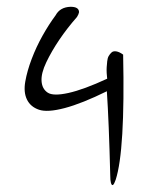

<svg xmlns="http://www.w3.org/2000/svg" viewBox="-20 -776 446 566"><path d="M295 -507Q222 -471 171 -457.5Q120 -444 95 -452.5Q70 -461 59.5 -482.5Q49 -504 54.5 -535.5Q60 -567 73.5 -602.5Q87 -638 105.5 -671Q124 -704 144 -731Q157 -755 188 -756Q213 -756 213 -740Q212 -734 207 -726Q178 -693 155 -659Q132 -625 116.5 -592.5Q101 -560 102.5 -537Q104 -514 120.5 -503Q137 -492 182 -502Q227 -512 296 -544Q296 -546 295.5 -549Q295 -552 294.5 -561Q294 -570 294.5 -577.5Q295 -585 296 -595Q297 -605 300.5 -611Q304 -617 309 -621.5Q314 -626 323 -624.5Q332 -623 343 -615Q349 -332 321 -246Q312 -220 307 -237Q305 -244 305 -259Q301 -418 295 -507Z"/></svg>

Font: YamSuf
Style: Regular
Weight: 400
Version: Version 1.1